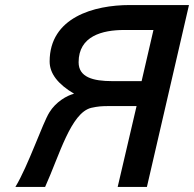

<svg xmlns="http://www.w3.org/2000/svg" viewBox="-20 -742 770 762"><path d="M41 0H159C216 -126 261 -294 342 -314C369 -320 385 -321 411 -321H522L447 0H563L730 -722H495C353 -722 177 -673 177 -498C177 -450 210 -408 274 -370C245 -363 201 -337 176 -296C149 -253 92 -84 41 0ZM426 -420C348 -420 292 -436 292 -495C292 -599 386 -623 473 -623H589L542 -420Z"/></svg>

Font: Perun Medium Italic
Style: Regular
Weight: 500
Italic angle: -12°
Foundry: Copyright (c) Stefan Peev, Context Ltd, 2016
Version: Version 1.026